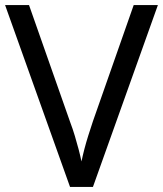

<svg xmlns="http://www.w3.org/2000/svg" viewBox="-20 -734 640 754"><path d="M600 -714 345 0H255L0 -714H94L255 -256Q266 -227 274 -200Q282 -173 288.5 -148.5Q295 -124 300 -100Q305 -124 311.5 -149Q318 -174 326.5 -201Q335 -228 345 -258L505 -714Z"/></svg>

Font: Noto Sans Telugu
Style: Regular
Weight: 400
Designer: Jelle Bosma - Monotype Design Team
Foundry: Monotype Imaging Inc.
Version: Version 2.003